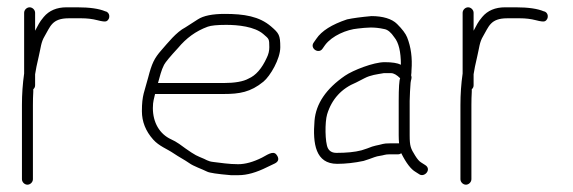

<svg xmlns="http://www.w3.org/2000/svg" viewBox="-20 -503 1567 525"><path d="M46 -468V-302C42 -274 40 -245.3 40 -216V-13C40 -5.1 47.1 2 55 2C62.9 2 70 -5.1 70 -13V-216C70 -228.7 70.3 -240.7 71 -252V-259C74.3 -261.7 76 -265.3 76 -270V-300C77.7 -311.7 81 -328 86 -349C91.8 -373.3 91.9 -387.2 102 -404C117.6 -430 121.7 -453 168 -453H202.5C218.1 -453 232.6 -451.3 246 -447.8C259.3 -444.3 267.7 -443.3 271 -445C282.8 -450.9 281.1 -469.8 268 -472C250.9 -479.3 225.3 -483 191.2 -483H162C135.2 -483 114.3 -474.2 99.5 -456.5C86.8 -441.4 84.7 -434.7 76 -419V-468C76 -475.9 68.9 -483 61 -483C53.1 -483 46 -475.9 46 -468Z M412 -276C417.2 -294 420.8 -310.8 428.6 -325.8C432.4 -333 445.2 -348.4 467 -372C489.1 -398.4 514.7 -417.8 548 -430C557.1 -433.3 573.9 -435 598.4 -435C630.4 -435 676.3 -430.6 700.4 -409.5C715.2 -396.5 716.4 -397.7 716.4 -374C716.4 -364 714.1 -354.3 709.4 -345C696 -315.5 679.3 -296.5 659.4 -288C645.4 -280 621.3 -276 592 -276ZM404 -246H592C634.5 -246 665.1 -250.8 700.3 -279.7C718.9 -295 746.4 -341.8 746.4 -373.7C746.4 -407.2 742.7 -412.1 721.4 -430.5C688.9 -458.5 647.3 -465 594.4 -465C560.9 -465 536.4 -460 521.1 -450.1C509.7 -442.7 498.4 -435.4 487 -428.2C461.8 -415.3 438.5 -385.2 421.5 -366C401.8 -343.7 395.1 -329.4 385.3 -291.5C375.2 -252.3 368 -243.6 368 -199C368 -170.4 378.3 -144.5 398.8 -121.5C415.1 -103.2 436.4 -96.2 455 -83.5C469.8 -73.4 484 -66.4 497.3 -57.1C508.7 -48.6 533.2 -40.4 546.1 -33.8C552.9 -30.3 574.6 -27.1 611.2 -24H632.4C655.1 -24 681.1 -31.3 710.4 -46L731.4 -56C740.9 -60.8 743.3 -67.6 738.4 -76.5C730.3 -91.4 718.3 -84.5 696.4 -72C672.4 -60 650.7 -54 631.2 -54C605.8 -54 582.6 -57.9 564 -60C546.4 -62 546.3 -66.1 525.7 -73.9C513.4 -78.5 496.1 -90.3 470 -109.5C462.7 -114.5 455.3 -118.7 448 -122C416.3 -136.4 398 -168.2 398 -207.5C398 -226.7 401.5 -233.5 404 -246Z M902 -55C924 -55 949.7 -57.7 974.2 -63L989.4 -68C1000.3 -71.7 1007.8 -75.5 1019.4 -77C1028.8 -78.2 1032.9 -81 1044.2 -81H1069.2C1071.9 -81 1074.6 -82 1077.2 -84C1090.6 -57.2 1103.6 -40.2 1116.2 -33L1127.2 -26C1141.2 -17.6 1161.5 -40.5 1142.2 -52L1131.2 -59C1126.6 -61.7 1121.2 -67.8 1115.2 -77.5C1103.1 -97 1100.2 -102.8 1100.2 -133V-227C1100.2 -241.9 1101.9 -264 1102.7 -276.5C1103.4 -286.1 1107.2 -288 1104.2 -297C1104.9 -301.7 1105.2 -306.3 1105.2 -311C1107.8 -344.5 1103.8 -374.5 1093.2 -401C1089.2 -411 1080.1 -423.2 1065.7 -437.5C1051.4 -451.8 1026.2 -459 995.8 -459C967.8 -456.5 945.4 -453.5 929 -450C887.3 -436.1 859.3 -418.4 845 -397L838 -387C826 -371 851.4 -354 862 -370L869 -380C888.1 -405.4 928 -422.3 958.6 -425C982.5 -427.6 1001.4 -430.1 1031 -423.5C1040.2 -421.9 1049.3 -414.4 1058.2 -401C1070.2 -386.6 1076.2 -361.6 1076.2 -326C1066.9 -330.7 1052.1 -333 1031.7 -333C1001.2 -333 945 -310.8 923.3 -295.9C871.7 -260.4 843.9 -219.5 840 -173C834.8 -109.9 842.8 -55 902 -55ZM1070.2 -227V-133C1070.2 -125 1070.6 -117.7 1071.2 -111H1045.5C1037.3 -111 1031.1 -110.5 1027.4 -109.5C1010.6 -104.7 1005.6 -106.1 983.8 -97L968.6 -92C950.1 -87.1 926.9 -85 900 -85C888.7 -85 880.9 -89.3 876.5 -98C868.6 -113.8 868.1 -169.3 874.5 -190.5C887.2 -232 913.7 -261 954 -277.5C960.1 -280.5 967.5 -284.3 976.4 -289C993.8 -298.1 1009.9 -299.5 1029.4 -303H1049.2C1056.6 -303 1064.9 -298.3 1074.2 -289C1071.6 -283.7 1070.2 -263 1070.2 -227Z M1245 -468V-302C1241 -274 1239 -245.3 1239 -216V-13C1239 -5.1 1246.1 2 1254 2C1261.9 2 1269 -5.1 1269 -13V-216C1269 -228.7 1269.3 -240.7 1270 -252V-259C1273.3 -261.7 1275 -265.3 1275 -270V-300C1276.7 -311.7 1280 -328 1285 -349C1290.8 -373.3 1290.9 -387.2 1301 -404C1316.6 -430 1320.7 -453 1367 -453H1401.5C1417.1 -453 1431.6 -451.3 1445 -447.8C1458.3 -444.3 1466.7 -443.3 1470 -445C1481.8 -450.9 1480.1 -469.8 1467 -472C1449.9 -479.3 1424.3 -483 1390.2 -483H1361C1334.2 -483 1313.3 -474.2 1298.5 -456.5C1285.8 -441.4 1283.7 -434.7 1275 -419V-468C1275 -475.9 1267.9 -483 1260 -483C1252.1 -483 1245 -475.9 1245 -468Z"/></svg>

Font: MewTooHand
Style: Condensed
Weight: 400
Designer: Mew Too, Robert Jablonski
Version: Version 0.77